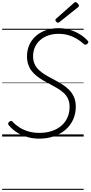

<svg xmlns="http://www.w3.org/2000/svg" viewBox="-20 -1279 848 1799"><path d="M348 20Q293 20 247.5 8Q202 -4 166 -22.5Q130 -41 104 -63.5Q78 -86 61 -107Q55 -115 56.5 -123Q58 -131 67 -138Q78 -147 85 -146.5Q92 -146 100 -137Q125 -109 161.5 -85.5Q198 -62 245 -48Q292 -34 350 -34Q414 -34 466 -51.5Q518 -69 555 -101Q592 -133 612 -178Q632 -223 632 -277Q632 -320 618 -351.5Q604 -383 578.5 -407Q553 -431 518.5 -451.5Q484 -472 444 -493Q412 -509 381 -527.5Q350 -546 323 -567.5Q296 -589 276 -615Q256 -641 244.5 -675Q233 -709 233 -751Q233 -810 254.5 -858Q276 -906 316 -941.5Q356 -977 410.5 -996Q465 -1015 530 -1015Q584 -1015 634 -1000Q684 -985 726.5 -959Q769 -933 800 -899Q809 -891 808 -883.5Q807 -876 797 -868Q789 -860 781 -860Q773 -860 765 -867Q733 -896 696 -917.5Q659 -939 617.5 -950.5Q576 -962 529 -962Q477 -962 433 -947Q389 -932 357 -904Q325 -876 307.5 -837.5Q290 -799 290 -752Q290 -711 304 -680Q318 -649 342.5 -625Q367 -601 400.5 -580.5Q434 -560 474 -539Q517 -517 556 -493Q595 -469 625 -439.5Q655 -410 672.5 -371Q690 -332 690 -280Q690 -214 665.5 -159.5Q641 -105 595.5 -65Q550 -25 487 -2.5Q424 20 348 20ZM524 -1066Q516 -1066 507.5 -1074.5Q499 -1083 499 -1090Q499 -1093 500 -1096Q501 -1099 505 -1103L671 -1250Q676 -1253 679 -1256Q682 -1259 687 -1259Q693 -1259 700.5 -1253.5Q708 -1248 713.5 -1240.5Q719 -1233 719 -1226Q719 -1222 718 -1218.5Q717 -1215 711 -1211L538 -1073Q533 -1070 530 -1068Q527 -1066 524 -1066ZM0 490H764V500H0ZM0 -20H764V0H0ZM0 -505H764V-500H0ZM0 -1010H764V-1000H0Z"/></svg>

Font: Playwrite TZ Guides
Style: Regular
Weight: 400
Designer: Veronika Burian, José Scaglione
Foundry: TypeTogether
Version: Version 1.003